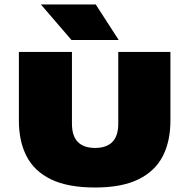

<svg xmlns="http://www.w3.org/2000/svg" viewBox="-20 -826 841 854"><path d="M403 8Q281.5 8 207 -28.2Q132.5 -64.5 98.2 -131Q64 -197.5 64 -289V-595H300V-276Q300 -221.5 326 -194.8Q352 -168 403 -168Q454 -168 480 -194.8Q506 -221.5 506 -276V-595H738V-289Q738 -197.5 703.8 -131Q669.5 -64.5 595.5 -28.2Q521.5 8 403 8ZM298 -648 162 -806H406L508 -648Z"/></svg>

Font: Encode Sans SC Expanded Black
Style: Regular
Weight: 900
Width: 7
Designer: Multiple Designers
Foundry: Impallari Type
Version: Version 3.002